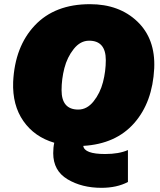

<svg xmlns="http://www.w3.org/2000/svg" viewBox="-20 -690 765 920"><path d="M411 -670Q551 -670 638 -587Q725 -504 719 -363Q711 -200 623 -100Q535 0 379 9Q384 48 484 48Q550 48 593 29V182Q540 210 466 210Q372 210 303.5 169Q235 128 235 44Q235 16 240 -6Q145 -34 92 -110Q39 -186 43 -297Q51 -467 147 -568.5Q243 -670 411 -670ZM355 -165Q397 -165 428.5 -204.5Q460 -244 473.5 -296.5Q487 -349 487 -402Q487 -495 407 -495Q365 -495 333.5 -455.5Q302 -416 288.5 -363.5Q275 -311 275 -258Q275 -165 355 -165Z"/></svg>

Font: Elaine Sans Black
Style: Italic
Weight: 900
Italic angle: -13°
Designer: Wei Huang
Foundry: Wei Huang
Version: Version 2.001;December 24, 2019;FontCreator 12.0.0.2547 64-b